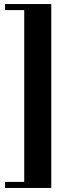

<svg xmlns="http://www.w3.org/2000/svg" viewBox="-20 -808 359 951"><path d="M5 123V93H100V-758H5V-788H234V123Z"/></svg>

Font: Libre Bodoni
Style: Regular
Weight: 400
Designer: Pablo Impallari, Rodrigo Fuenzalida
Foundry: Impallari Type
Version: Version 2.005;gftools[0.9.23]